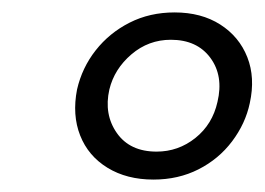

<svg xmlns="http://www.w3.org/2000/svg" viewBox="-20 -682 426 309"><path d="M227 -393Q184 -393 153 -412Q122 -431 109 -464Q96 -497 104 -538Q112 -573 134 -601Q156 -629 188.5 -645.5Q221 -662 261 -662Q304 -662 334.5 -642.5Q365 -623 378 -590Q391 -557 382 -516Q375 -483 353.5 -454.5Q332 -426 299.5 -409.5Q267 -393 227 -393ZM232 -438Q267 -438 294.5 -460Q322 -482 330 -518Q340 -560 318.5 -589Q297 -618 255 -618Q219 -618 191.5 -594.5Q164 -571 156 -538Q147 -498 168 -468Q189 -438 232 -438Z"/></svg>

Font: Ysabeau Infant
Style: Italic
Weight: 400
Italic angle: -12°
Designer: Christian Thalmann (Catharsis Fonts)
Version: Version 2.001;gftools[0.9.30]; featfreeze: ss01,ss02,lnum